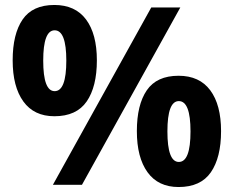

<svg xmlns="http://www.w3.org/2000/svg" viewBox="-20 -744 941 773"><path d="M199 -724Q283 -724 326.5 -665.5Q370 -607 370 -501Q370 -395 329 -335.5Q288 -276 199 -276Q117 -276 74 -335.5Q31 -395 31 -501Q31 -607 71 -665.5Q111 -724 199 -724ZM706 -714 310 0H193L589 -714ZM200 -622Q154 -622 154 -500Q154 -377 200 -377Q247 -377 247 -500Q247 -622 200 -622ZM699 -439Q783 -439 826.5 -380.5Q870 -322 870 -216Q870 -110 829 -50.5Q788 9 699 9Q617 9 574 -50.5Q531 -110 531 -216Q531 -322 571 -380.5Q611 -439 699 -439ZM700 -337Q654 -337 654 -215Q654 -92 700 -92Q747 -92 747 -215Q747 -337 700 -337Z"/></svg>

Font: Noto Sans Ol Chiki
Style: Bold
Weight: 700
Designer: Monotype Design Team, Lewis McGuffie
Foundry: Monotype Imaging Inc.
Version: Version 2.003; ttfautohint (v1.8.4.7-5d5b)